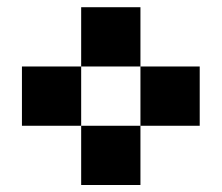

<svg xmlns="http://www.w3.org/2000/svg" viewBox="-20 -687 623 540"><path d="M41.7 -500H83.3V-458.3H41.7ZM83.3 -500H125V-458.3H83.3ZM125 -500H166.7V-458.3H125ZM166.7 -500H208.3V-458.3H166.7ZM166.7 -458.3H208.3V-416.7H166.7ZM166.7 -416.7H208.3V-375H166.7ZM166.7 -375H208.3V-333.3H166.7ZM125 -375H166.7V-333.3H125ZM83.3 -375H125V-333.3H83.3ZM41.7 -375H83.3V-333.3H41.7ZM41.7 -416.7H83.3V-375H41.7ZM41.7 -458.3H83.3V-416.7H41.7ZM83.3 -458.3H125V-416.7H83.3ZM125 -458.3H166.7V-416.7H125ZM125 -416.7H166.7V-375H125ZM83.3 -416.7H125V-375H83.3ZM208.3 -541.7H250V-500H208.3ZM208.3 -583.3H250V-541.7H208.3ZM208.3 -625H250V-583.3H208.3ZM208.3 -666.7H250V-625H208.3ZM250 -666.7H291.7V-625H250ZM291.7 -666.7H333.3V-625H291.7ZM291.7 -625H333.3V-583.3H291.7ZM333.3 -625H375V-583.3H333.3ZM333.3 -583.3H375V-541.7H333.3ZM333.3 -666.7H375V-625H333.3ZM333.3 -541.7H375V-500H333.3ZM291.7 -541.7H333.3V-500H291.7ZM250 -541.7H291.7V-500H250ZM250 -583.3H291.7V-541.7H250ZM250 -625H291.7V-583.3H250ZM291.7 -583.3H333.3V-541.7H291.7ZM500 -500H541.7V-458.3H500ZM458.3 -500H500V-458.3H458.3ZM416.7 -500H458.3V-458.3H416.7ZM416.7 -458.3H458.3V-416.7H416.7ZM416.7 -416.7H458.3V-375H416.7ZM416.7 -375H458.3V-333.3H416.7ZM375 -458.3H416.7V-416.7H375ZM375 -500H416.7V-458.3H375ZM458.3 -375H500V-333.3H458.3ZM500 -375H541.7V-333.3H500ZM500 -416.7H541.7V-375H500ZM500 -458.3H541.7V-416.7H500ZM458.3 -458.3H500V-416.7H458.3ZM458.3 -416.7H500V-375H458.3ZM208.3 -333.3H250V-291.7H208.3ZM250 -333.3H291.7V-291.7H250ZM291.7 -333.3H333.3V-291.7H291.7ZM333.3 -333.3H375V-291.7H333.3ZM333.3 -291.7H375V-250H333.3ZM333.3 -250H375V-208.3H333.3ZM333.3 -208.3H375V-166.7H333.3ZM291.7 -208.3H333.3V-166.7H291.7ZM250 -208.3H291.7V-166.7H250ZM208.3 -208.3H250V-166.7H208.3ZM208.3 -250H250V-208.3H208.3ZM208.3 -291.7H250V-250H208.3ZM250 -291.7H291.7V-250H250ZM291.7 -291.7H333.3V-250H291.7ZM291.7 -250H333.3V-208.3H291.7ZM250 -250H291.7V-208.3H250ZM375 -416.7H416.7V-375H375ZM375 -375H416.7V-333.3H375Z"/></svg>

Font: Yarndings 20
Style: Regular
Weight: 400
Designer: Sarah Cadigan-Fried
Version: Version 1.000; ttfautohint (v1.8.4.7-5d5b)